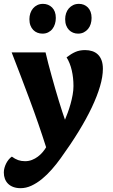

<svg xmlns="http://www.w3.org/2000/svg" viewBox="-60 -714 590 1004"><path d="M178.2 -439.9Q184.1 -413.6 192.4 -382.1Q200.7 -350.6 210 -316.9Q219.2 -283.2 229 -249.5Q238.8 -215.8 248 -185.5Q257.3 -155.3 265.6 -129.9Q273.9 -104.5 279.8 -87.9Q286.6 -104 294.4 -125.2Q302.2 -146.5 308.8 -169.9Q315.4 -193.4 319.8 -217.8Q324.2 -242.2 324.2 -264.2Q324.2 -307.6 315.2 -346.4Q306.2 -385.3 288.1 -414.1Q312 -432.6 334.2 -442.4Q356.4 -452.1 384.8 -452.1Q405.3 -452.1 422.4 -446.5Q439.5 -440.9 451.9 -429Q464.4 -417 471.2 -398.4Q478 -379.9 478 -354Q478 -313.5 463.1 -262.7Q448.2 -211.9 420.2 -152.6Q392.1 -93.3 351.1 -26.4Q310.1 40.5 257.8 112.8Q235.8 143.6 210.9 171.9Q186 200.2 159.2 222.2Q132.3 244.1 104.2 257.1Q76.2 270 47.9 270Q26.4 270 9.8 263.9Q-6.8 257.8 -17.8 246.8Q-28.8 235.8 -34.4 220.9Q-40 206.1 -40 188Q-40 175.8 -36.6 163.6Q-33.2 151.4 -27.6 140.4Q-22 129.4 -14.4 120.1Q-6.8 110.8 2 105Q19 117.7 35.2 123.3Q51.3 128.9 70.8 128.9Q90.3 128.9 107.2 122.3Q124 115.7 137.9 105.2Q151.9 94.7 162.8 81.8Q173.8 68.8 181.2 56.2Q142.6 -65.4 95.5 -191.9Q48.3 -318.4 1 -439.9ZM162.1 -538.1Q147.9 -538.1 135.5 -543Q123 -547.9 113.8 -557.4Q104.5 -566.9 99.1 -581.1Q93.8 -595.2 93.8 -613.8Q93.8 -629.9 98.6 -644.5Q103.5 -659.2 112.8 -670.2Q122.1 -681.2 135.3 -687.5Q148.4 -693.8 165 -693.8Q178.7 -693.8 190.9 -689Q203.1 -684.1 212.4 -674.8Q221.7 -665.5 226.8 -651.9Q231.9 -638.2 231.9 -620.1Q231.9 -603.5 227.3 -588.6Q222.7 -573.7 213.9 -562.5Q205.1 -551.3 191.9 -544.7Q178.7 -538.1 162.1 -538.1ZM348.1 -538.1Q334.5 -538.1 322.3 -543Q310.1 -547.9 300.8 -557.4Q291.5 -566.9 286.1 -581.1Q280.8 -595.2 280.8 -613.8Q280.8 -629.9 285.6 -644.5Q290.5 -659.2 300 -670.2Q309.6 -681.2 322.8 -687.5Q335.9 -693.8 353 -693.8Q366.7 -693.8 378.7 -689Q390.6 -684.1 399.7 -674.8Q408.7 -665.5 413.8 -651.9Q418.9 -638.2 418.9 -620.1Q418.9 -603.5 414.3 -588.6Q409.7 -573.7 400.4 -562.5Q391.1 -551.3 377.9 -544.7Q364.7 -538.1 348.1 -538.1Z"/></svg>

Font: Simonetta
Style: Black
Weight: 900
Designer: Gayaneh Bagdasaryan
Foundry: Brownfox
Version: Version 1.002